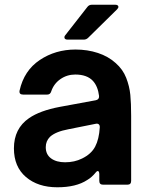

<svg xmlns="http://www.w3.org/2000/svg" viewBox="-20 -783 631 814"><path d="M39 -154Q39 -238 103 -282Q149 -314 234 -330L386 -358Q401 -361 400 -376Q395 -417 374 -440Q349 -467 299 -467Q264 -467 236 -447.5Q208 -428 197 -395Q193 -382 180 -382H78Q60 -382 63 -399Q82 -484 148.5 -528.5Q215 -573 300 -573Q351 -573 395 -558.5Q439 -544 470 -516Q501 -489 515 -453Q529 -417 532.5 -381Q536 -345 536 -292V-16Q536 0 520 0H417Q401 0 401 -16V-44Q401 -58 394 -58Q391 -58 386 -52Q369 -31 350 -20Q303 11 223 11Q141 11 90 -32.5Q39 -76 39 -154ZM328 -111Q367 -130 383.5 -161.5Q400 -193 403 -243V-245Q403 -253 398 -256.5Q393 -260 385 -258L270 -235Q216 -225 192 -203Q174 -185 174 -159Q174 -128 196.5 -111.5Q219 -95 256 -95Q296 -95 328 -111ZM267 -615Q253 -615 253 -625Q253 -630 257 -634L350 -753Q357 -763 370 -763H468Q475 -763 478.5 -760.5Q482 -758 482 -754Q482 -749 476 -743L354 -623Q346 -615 335 -615Z"/></svg>

Font: Open Sauce Two
Style: Bold
Weight: 700
Designer: Alfredo Marco Pradil
Foundry: Creative Sauce Fz LLC
Version: Version 1.477